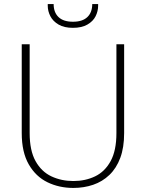

<svg xmlns="http://www.w3.org/2000/svg" viewBox="-20 -918 719 945"><path d="M463 -890Q463 -863 450.5 -838Q438 -813 410 -797Q382 -781 339 -781Q296 -781 268.5 -797Q241 -813 228 -838Q215 -863 215 -890V-898H244Q244 -857 268 -834Q292 -811 339 -811Q386 -811 410 -834Q434 -857 434 -898H463ZM87 -700H126V-263Q126 -177 155 -125Q184 -73 233 -50Q282 -27 341 -27Q400 -27 448 -50Q496 -73 524.5 -125Q553 -177 553 -263V-700H591V-263Q591 -192 572 -141Q553 -90 518.5 -57Q484 -24 438.5 -8.5Q393 7 341 7Q271 7 213.5 -21Q156 -49 121.5 -109Q87 -169 87 -263Z"/></svg>

Font: Albert Sans ExtraLight
Style: Regular
Weight: 250
Designer: Andreas Rasmussen
Foundry: a.Foundry
Version: Version 1.025